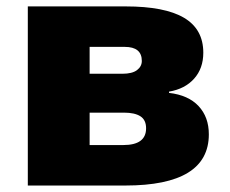

<svg xmlns="http://www.w3.org/2000/svg" viewBox="-20 -573 710 593"><path d="M607.9 -410.2Q607.9 -361.8 579.6 -330.1Q551.3 -298.3 502 -290V-286.1Q561.5 -279.3 593.3 -245.4Q625 -211.4 625 -158.2Q625 0 367.2 0H65.9V-553.2H368.2Q488.8 -553.2 548.3 -518.1Q607.9 -482.9 607.9 -410.2ZM431.2 -176.8Q431.2 -202.6 413.6 -213.9Q396 -225.1 362.8 -225.1H256.8V-125H360.8Q431.2 -125 431.2 -176.8ZM418 -384.8Q418 -428.2 365.2 -428.2H256.8V-345.2H357.9Q388.2 -345.2 403.1 -356.4Q418 -367.7 418 -384.8Z"/></svg>

Font: OpenSans-ExtraBold
Style: Regular
Weight: 800
Foundry: Ascender Corporation
Version: Version 1.10